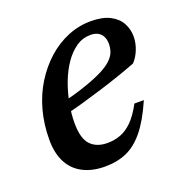

<svg xmlns="http://www.w3.org/2000/svg" viewBox="-92 -537 601 630"><g transform="rotate(-20 208.0 -222.0)"><path d="M273.5 -411.5Q246 -411.5 223.2 -396Q200.5 -380.5 182.2 -354Q164 -327.5 151.5 -294.5Q139 -261.5 132.2 -226Q125.5 -190.5 125.5 -157Q125.5 -103.5 146.5 -81.2Q167.5 -59 205 -59Q230 -59 251.8 -67.2Q273.5 -75.5 293.2 -95.2Q313 -115 332 -150.5H365Q338 -88.5 309.2 -53.2Q280.5 -18 247.2 -3.5Q214 11 172 11Q127 11 94.8 -5.8Q62.5 -22.5 45.8 -54.8Q29 -87 29 -134Q29 -188 42.2 -236.2Q55.5 -284.5 80.2 -324Q105 -363.5 137.5 -392.5Q170 -421.5 208.8 -437.5Q247.5 -453.5 289.5 -453.5Q330.5 -453.5 356 -440.2Q381.5 -427 393.2 -405.5Q405 -384 405 -358.5Q405 -335.5 396 -313Q387 -290.5 372.5 -275.5Q341 -263.5 308.2 -252.2Q275.5 -241 242.2 -230.8Q209 -220.5 175.8 -211Q142.5 -201.5 110 -193.5L111.5 -233.5Q164.5 -247 201.5 -260Q238.5 -273 262 -285.2Q285.5 -297.5 298.2 -310Q311 -322.5 315.8 -335.8Q320.5 -349 320.5 -363.5Q320.5 -378 315.2 -388.8Q310 -399.5 299.5 -405.5Q289 -411.5 273.5 -411.5Z"/></g></svg>

Font: Newsreader 16pt 16pt Medium
Style: Italic
Weight: 500
Italic angle: -17°
Version: Version 1.003